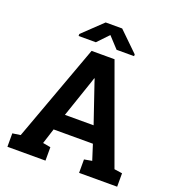

<svg xmlns="http://www.w3.org/2000/svg" viewBox="-157 -1024 1052 1148"><g transform="rotate(20 369.0 -449.5)"><path d="M20 0V-85.4L70.8 -92.8L296.9 -710.9H442.9L667.5 -92.8L718.3 -85.4V0H476.1V-85.4L525.4 -94.2L494.1 -191.9H244.1L212.9 -94.2L262.2 -85.4V0ZM277.8 -296.9H460.4L377.4 -540.5L370.6 -562H367.7L360.4 -539.1ZM193.4 -768.1V-780.8L317.9 -899.4H422.9L546.4 -779.3V-768.1H435.1L370.1 -838.4L303.2 -768.1Z"/></g></svg>

Font: Roboto Slab
Style: Bold
Weight: 700
Designer: Google
Version: Version 2.000; ttfautohint (v1.8.1.43-b0c9)